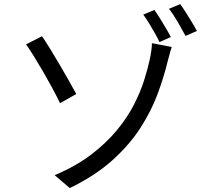

<svg xmlns="http://www.w3.org/2000/svg" viewBox="-20 -874 1040 943"><path d="M248.5 -13.7Q352.4 -57.3 426.9 -114.1Q501.5 -170.9 553.1 -233.3Q604.8 -295.7 637.2 -358.6Q669.5 -421.5 687.6 -479Q705.8 -536.4 715.4 -581.5Q719.9 -601.3 723.2 -624.8Q726.5 -648.3 726.1 -661.9L823.5 -643.2Q817.2 -624.7 811.6 -602.5Q806.1 -580.4 802.9 -570.7Q784.9 -495.4 754 -412.2Q723.1 -328.9 669.6 -245.8Q616.1 -162.6 531.7 -86.7Q447.4 -10.8 322.8 49.7ZM186.3 -696.1Q203.2 -671.8 226.3 -634.1Q249.4 -596.5 274.1 -554.4Q298.8 -512.3 320 -474.6Q341.2 -436.9 354.6 -412.4L274.7 -367.1Q259 -400.8 236.8 -441.7Q214.6 -482.7 190.6 -524Q166.5 -565.3 145 -600Q123.5 -634.7 108 -656ZM738.4 -825.1Q750.2 -808.6 765.3 -784.4Q780.4 -760.2 794.8 -735.7Q809.2 -711.2 819 -692L763.3 -667.4Q753.7 -688.2 739.8 -712.8Q725.9 -737.4 711.2 -761.2Q696.5 -785 683.7 -802.2ZM865 -853.7Q877.4 -837.1 892.4 -813.5Q907.4 -789.9 922.1 -765.6Q936.8 -741.3 947 -721.9L891.3 -697.6Q874.7 -728.6 852.5 -766.9Q830.3 -805.2 809.9 -830.7Z"/></svg>

Font: Noto Sans SC Thin
Style: Regular
Weight: 100
Designer: Ryoko NISHIZUKA 西塚涼子 (kana, bopomofo & ideographs); Paul D. Hunt (Latin, Greek & Cyrillic); Sandoll Communications 산돌커뮤니
Foundry: Adobe
Version: Version 2.004-H2;hotconv 1.0.118;makeotfexe 2.5.65603